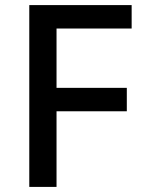

<svg xmlns="http://www.w3.org/2000/svg" viewBox="-20 -827 568 754"><path d="M202 -93H95V-807H497V-715H202V-482H478V-390H202Z"/></svg>

Font: Noto Sans Telugu UI Medium
Style: Regular
Weight: 500
Designer: Jelle Bosma - Monotype Design Team
Foundry: Monotype Imaging Inc.
Version: Version 2.005; ttfautohint (v1.8.4.7-5d5b)